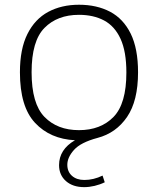

<svg xmlns="http://www.w3.org/2000/svg" viewBox="-20 -568 650 790"><path d="M326.5 202Q279.5 202 251.2 177Q223 152 223 111.5Q223 47 288.5 9Q186.5 4 124.2 -62.5Q62 -129 62 -270.5Q62 -366.5 92.8 -428Q123.5 -489.5 178.2 -519Q233 -548.5 305 -548.5Q378 -548.5 432.8 -519.8Q487.5 -491 517.8 -429.5Q548 -368 548 -270.5Q548 -153 502.8 -86.8Q457.5 -20.5 381 -0.5Q312 18 284.5 48.8Q257 79.5 257 110Q257 138.5 276.2 155.5Q295.5 172.5 327 172.5Q365 172.5 402 154.5L411 182Q391.5 191.5 369.2 196.8Q347 202 326.5 202ZM305 -32.5Q394 -32.5 447 -86.8Q500 -141 500 -269.5Q500 -356 476 -408.2Q452 -460.5 408.2 -483.8Q364.5 -507 305 -507Q216 -507 163 -453.2Q110 -399.5 110 -271Q110 -141.5 163 -87Q216 -32.5 305 -32.5Z"/></svg>

Font: Encode Sans Expanded Expanded ExtraLight
Style: Regular
Weight: 200
Width: 7
Designer: Multiple Designers
Foundry: Impallari Type
Version: Version 3.000; ttfautohint (v1.8.3) -l 8 -r 50 -G 200 -x 14 